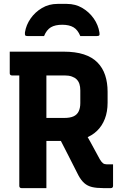

<svg xmlns="http://www.w3.org/2000/svg" viewBox="-20 -965 640 985"><path d="M397 -320Q423 -274 445 -234.5Q467 -195 492 -148Q501 -133 508.5 -127.5Q516 -122 527 -122Q532 -122 534.5 -122Q537 -122 541 -122H560Q560 -92 560 -66.5Q560 -41 560 -11Q560 -6 557 -3Q554 0 549 0Q542 0 530.5 0Q519 0 509 0Q475 0 452 -5.5Q429 -11 412.5 -25.5Q396 -40 382 -66Q356 -117 330.5 -167.5Q305 -218 279 -268ZM30 -700Q99 -700 168 -700Q237 -700 306 -700Q367 -700 410 -686Q453 -672 480 -644.5Q507 -617 519.5 -579Q532 -541 532 -494V-438Q532 -392 518 -355.5Q504 -319 477.5 -293.5Q451 -268 413 -255Q375 -242 327 -242Q297 -242 266.5 -242Q236 -242 205 -242L194 -236V-360Q223 -360 252.5 -360Q282 -360 311 -360Q339 -360 357 -368Q375 -376 383.5 -393.5Q392 -411 392 -436V-501Q392 -520 387.5 -534Q383 -548 373 -558Q364 -567 348.5 -572.5Q333 -578 311 -578Q266 -578 220.5 -578Q175 -578 130.5 -578Q86 -578 41 -578Q36 -578 33 -581Q30 -584 30 -589Q30 -618 30 -644.5Q30 -671 30 -700ZM218 0Q185 0 154.5 0Q124 0 90 0Q85 0 82 -3Q79 -6 79 -11Q79 -92 79 -167.5Q79 -243 79 -318Q79 -393 79 -469.5Q79 -546 79 -625H230L218 -598Q218 -565 218 -532.5Q218 -500 218 -470Q218 -408 218 -348.5Q218 -289 218 -227.5Q218 -166 218 -98Q218 -71 218 -46Q218 -21 218 0ZM206 -780Q185 -780 164 -780Q143 -780 122 -780Q112 -780 109.5 -783.5Q107 -787 108 -799Q114 -837 137 -870Q160 -903 195.5 -924Q231 -945 275 -945H323Q367 -945 402.5 -924Q438 -903 461 -870Q484 -837 490 -799Q492 -787 489 -783.5Q486 -780 476 -780Q455 -780 434 -780Q413 -780 392 -780Q379 -812 357 -825Q335 -838 299 -838Q263 -838 241 -825Q219 -812 206 -780Z"/></svg>

Font: RecMonoLinear Nerd Font Mono
Style: Bold
Weight: 700
Monospace: yes
Version: Version 1.085; ttfautohint (v1.8.4.7-5d5b);Nerd Fonts 3.2.1